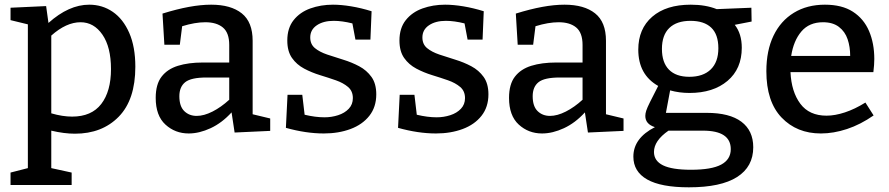

<svg xmlns="http://www.w3.org/2000/svg" viewBox="-20 -560 3797 820"><path d="M25 230V177L99 158V-456L25 -474V-527L177 -534L187 -462Q274 -540 361 -540Q417 -540 461.5 -509.5Q506 -479 532 -419.5Q558 -360 558 -275Q558 -134 487 -61.5Q416 11 300 11Q254 11 199 -2V158L286 177V230ZM288 -62Q371 -62 412.5 -116Q454 -170 454 -265Q454 -359 417.5 -412Q381 -465 324 -465Q263 -465 199 -408V-76Q247 -62 288 -62Z M982 6 969 -80Q928 -35 879.5 -12.5Q831 10 786 10Q728 10 686.5 -28Q645 -66 645 -142Q645 -200 670 -232.5Q695 -265 740 -279Q785 -293 846 -293H959V-368Q959 -420 932 -442.5Q905 -465 857 -465Q813 -465 758 -448L748 -369H682L674 -502Q735 -521 786.5 -530.5Q838 -540 882 -540Q966 -540 1012.5 -503Q1059 -466 1059 -386V-72L1134 -54V-1ZM746 -149Q746 -106 767 -85.5Q788 -65 820 -65Q851 -65 887.5 -83.5Q924 -102 959 -134V-229H862Q796 -229 771 -209Q746 -189 746 -149Z M1305 -400Q1305 -371 1325 -354.5Q1345 -338 1377.5 -327Q1410 -316 1446 -305Q1482 -294 1514 -277Q1546 -260 1566.5 -231.5Q1587 -203 1587 -157Q1587 -103 1557.5 -65.5Q1528 -28 1477 -9Q1426 10 1363 10Q1325 10 1284.5 4Q1244 -2 1201 -14L1208 -155H1271L1281 -70Q1327 -59 1366 -59Q1396 -59 1424 -68Q1452 -77 1469.5 -95.5Q1487 -114 1487 -141Q1487 -171 1466.5 -188.5Q1446 -206 1414.5 -217Q1383 -228 1347 -239Q1311 -250 1279 -267Q1247 -284 1227 -312.5Q1207 -341 1207 -387Q1207 -440 1234 -474Q1261 -508 1305.5 -524Q1350 -540 1402 -540Q1437 -540 1479.5 -533Q1522 -526 1567 -512L1562 -391H1498L1485 -460Q1441 -471 1405 -471Q1361 -471 1333 -452Q1305 -433 1305 -400Z M1784 -400Q1784 -371 1804 -354.5Q1824 -338 1856.5 -327Q1889 -316 1925 -305Q1961 -294 1993 -277Q2025 -260 2045.5 -231.5Q2066 -203 2066 -157Q2066 -103 2036.5 -65.5Q2007 -28 1956 -9Q1905 10 1842 10Q1804 10 1763.5 4Q1723 -2 1680 -14L1687 -155H1750L1760 -70Q1806 -59 1845 -59Q1875 -59 1903 -68Q1931 -77 1948.5 -95.5Q1966 -114 1966 -141Q1966 -171 1945.5 -188.5Q1925 -206 1893.5 -217Q1862 -228 1826 -239Q1790 -250 1758 -267Q1726 -284 1706 -312.5Q1686 -341 1686 -387Q1686 -440 1713 -474Q1740 -508 1784.5 -524Q1829 -540 1881 -540Q1916 -540 1958.5 -533Q2001 -526 2046 -512L2041 -391H1977L1964 -460Q1920 -471 1884 -471Q1840 -471 1812 -452Q1784 -433 1784 -400Z M2491 6 2478 -80Q2437 -35 2388.5 -12.5Q2340 10 2295 10Q2237 10 2195.5 -28Q2154 -66 2154 -142Q2154 -200 2179 -232.5Q2204 -265 2249 -279Q2294 -293 2355 -293H2468V-368Q2468 -420 2441 -442.5Q2414 -465 2366 -465Q2322 -465 2267 -448L2257 -369H2191L2183 -502Q2244 -521 2295.5 -530.5Q2347 -540 2391 -540Q2475 -540 2521.5 -503Q2568 -466 2568 -386V-72L2643 -54V-1ZM2255 -149Q2255 -106 2276 -85.5Q2297 -65 2329 -65Q2360 -65 2396.5 -83.5Q2433 -102 2468 -134V-229H2371Q2305 -229 2280 -209Q2255 -189 2255 -149Z M2922 240Q2803 240 2744 206.5Q2685 173 2685 109Q2685 30 2777 -17Q2736 -30 2736 -65Q2736 -75 2740 -87.5Q2744 -100 2756 -124Q2768 -148 2791 -193Q2706 -241 2706 -348Q2706 -437 2765.5 -488.5Q2825 -540 2930 -540Q2994 -540 3041 -521L3189 -527L3190 -468L3118 -454Q3148 -416 3148 -356Q3148 -266 3087 -214.5Q3026 -163 2925 -163Q2881 -163 2842 -174L2824 -78H2998Q3096 -78 3146.5 -40Q3197 -2 3197 69Q3197 152 3128 196Q3059 240 2922 240ZM2924 -232Q2983 -232 3015.5 -263.5Q3048 -295 3048 -354Q3048 -413 3017.5 -442Q2987 -471 2929 -471Q2870 -471 2838.5 -440.5Q2807 -410 2807 -351Q2807 -293 2837 -262.5Q2867 -232 2924 -232ZM2931 165Q3019 165 3060 143Q3101 121 3101 77Q3101 -2 2982 -2H2835Q2773 41 2773 89Q2773 127 2811.5 146Q2850 165 2931 165Z M3486 10Q3383 10 3318 -58Q3253 -126 3253 -256Q3253 -344 3283.5 -407.5Q3314 -471 3370.5 -505.5Q3427 -540 3503 -540Q3576 -540 3622.5 -510Q3669 -480 3691.5 -427.5Q3714 -375 3714 -308Q3714 -295 3713 -282Q3712 -269 3710 -252H3356Q3360 -168 3398 -117Q3436 -66 3510 -66Q3546 -66 3588.5 -80Q3631 -94 3676 -122L3711 -67Q3655 -28 3597.5 -9Q3540 10 3486 10ZM3495 -465Q3436 -465 3402.5 -425.5Q3369 -386 3359 -321H3611Q3611 -360 3600 -392.5Q3589 -425 3563 -445Q3537 -465 3495 -465Z"/></svg>

Font: Bitter Medium
Style: Regular
Weight: 500
Designer: Sol Matas, and Bitter project Authors
Foundry: Sol Matas
Version: Version 2.001